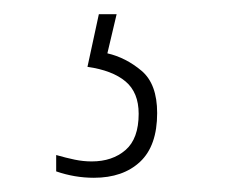

<svg xmlns="http://www.w3.org/2000/svg" viewBox="-20 -29 316 270"><path d="M112 221Q85 221 59 212V189Q73 193 85 195.5Q97 198 109 198Q138 198 156.5 182Q175 166 175 131Q175 101 156.5 85.5Q138 70 103 65L119 -9H144L131 46Q157 52 179 70.5Q201 89 201 130Q201 176 177 198.5Q153 221 112 221Z"/></svg>

Font: Noto Serif Armenian Condensed Thin
Style: Regular
Weight: 100
Width: 3
Designer: Monotype Design Team
Foundry: Monotype Imaging Inc.
Version: Version 2.008; ttfautohint (v1.8.4.7-5d5b)